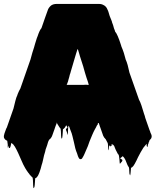

<svg xmlns="http://www.w3.org/2000/svg" viewBox="-20 -720 796 982"><path d="M749 -43Q752 -37 754.5 -30.5Q757 -24 755 -17Q754 -13 752 -10.5Q750 -8 748 -6L745 -3Q744 -1 743.5 2Q743 5 741 7Q740 10 739.5 13Q739 16 737 19Q736 22 735.5 27.5Q735 33 733 31Q730 28 730 23.5Q730 19 730 15Q726 20 721.5 25.5Q717 31 713 36Q706 47 699 59.5Q692 72 686 84Q682 92 678 101Q674 110 669 118Q663 128 662 129Q661 130 655 136H654Q653 137 650 139Q649 148 648.5 157.5Q648 167 646 176Q645 178 644 174Q643 170 642 168Q641 160 641 151.5Q641 143 639 135Q636 132 633 126Q633 125 632.5 124.5Q632 124 632 124Q629 117 626.5 110.5Q624 104 621 97Q616 87 610 81Q609 80 608.5 80Q608 80 607 79Q606 80 605 81Q604 82 603 83Q594 89 595.5 91Q597 93 601.5 94.5Q606 96 606 100.5Q606 105 595 116Q592 120 592 110.5Q592 101 591 97Q590 91 589.5 84.5Q589 78 587 72Q581 66 578 58Q575 53 572.5 47.5Q570 42 568 37L565 29Q564 26 561.5 23.5Q559 21 557 19Q557 18 557 19Q555 19 544 26Q544 27 545 26Q546 25 557 19L556 18L554 16Q541 29 543 29Q545 29 551 24.5Q557 20 558 18Q559 16 544 26L542 28Q541 27 540 24Q539 21 539 23Q537 29 537 40.5Q537 52 535 47Q533 42 533 31.5Q533 21 531 12Q528 7 525.5 1.5Q523 -4 520 -9Q518 -9 518 -11Q516 -13 513.5 -16Q511 -19 512 -18Q511 -20 510 -22Q509 -24 508 -25Q504 -35 501 -45Q498 -55 494 -65Q493 -67 493 -68Q493 -69 492 -70Q492 -72 490 -76Q490 -78 489 -79Q489 -80 488.5 -82Q488 -84 487 -84Q487 -86 485 -90Q485 -91 485 -91Q485 -91 481 -91Q480 -89 480 -85Q480 -81 476 -79Q474 -74 471 -68.5Q468 -63 465 -58Q458 -45 451.5 -29.5Q445 -14 438 3Q434 15 429.5 27Q425 39 420 49Q416 58 412 67.5Q408 77 403 85Q402 87 399.5 90.5Q397 94 393 94Q389 95 385 91Q381 85 378.5 78Q376 71 374 64Q369 53 365 38Q361 23 358 7Q354 -9 350.5 -24Q347 -39 342 -50L339 -58Q338 -60 337.5 -62Q337 -64 336 -67Q334 -71 333 -74Q332 -75 331 -76.5Q330 -78 330 -76Q328 -66 328 -54.5Q328 -43 326 -32Q325 -28 324 -34.5Q323 -41 322 -44Q315 -58 318 -61Q321 -64 324 -66Q327 -68 319 -79Q318 -79 316 -75Q315 -74 315 -73Q315 -72 314 -71Q312 -68 310 -65.5Q308 -63 305 -61Q303 -59 302 -59Q301 -48 300.5 -36.5Q300 -25 298 -14Q298 -13 296 -12Q294 -11 294 -12Q292 -24 292 -36.5Q292 -49 290 -62Q285 -67 281 -74Q277 -81 274 -85Q265 -103 266 -102.5Q267 -102 269 -96Q271 -89 269 -87Q266 -81 266 -80Q265 -77 264 -74.5Q263 -72 262 -69Q260 -63 258 -57Q256 -51 254 -46L248 -29Q247 -25 245 -21.5Q243 -18 241 -15Q238 -10 233 -7Q231 -5 229 -1L226 6Q224 14 221 23Q218 32 215 40Q215 41 214.5 41.5Q214 42 214 42Q213 49 211 55.5Q209 62 207 69Q206 70 206 72Q206 74 205 76Q202 88 199.5 100.5Q197 113 193 124Q191 134 188 143Q185 152 182 161Q181 165 178.5 169.5Q176 174 174 179L168 187Q165 190 160 192Q159 203 158.5 214.5Q158 226 156 237Q155 239 153 241Q151 243 151 242Q149 228 149 215Q149 202 147 189Q145 187 143.5 185Q142 183 140 182L131 172Q130 170 128.5 168Q127 166 125 164Q121 158 116.5 152Q112 146 109 140Q98 121 90 101.5Q82 82 73 63Q69 55 65 46.5Q61 38 56 30Q55 29 54.5 28Q54 27 53 26Q51 22 48 19Q44 15 42 14Q42 14 41.5 13.5Q41 13 41 12Q40 12 40 11.5Q40 11 39 11Q36 16 35.5 22Q35 28 32 33Q32 37 29 37Q25 38 23.5 30.5Q22 23 22 25Q18 46 19.5 34Q21 22 17 0Q16 -1 15 -1Q14 -1 13 -2Q10 -3 5 -8Q3 -10 1 -14Q-1 -18 0 -26Q1 -32 3 -38Q5 -44 7 -49Q9 -56 11.5 -61.5Q14 -67 15 -68L49 -165Q54 -185 58.5 -203.5Q63 -222 69 -234Q69 -235 69.5 -236Q70 -237 70 -238Q72 -242 73.5 -246Q75 -250 77 -254Q79 -258 81 -261.5Q83 -265 84 -267L136 -416Q141 -434 145.5 -450.5Q150 -467 154 -477Q157 -487 159.5 -496.5Q162 -506 165 -514Q168 -525 172 -534Q183 -567 192 -576L210 -628L224 -667Q227 -678 238 -689Q249 -700 271 -700H486Q498 -700 506 -696Q509 -695 515 -691Q522 -686 526 -679Q530 -672 533 -664Q533 -662 535 -658L538 -648Q539 -646 539.5 -643Q540 -640 541 -638L550 -616Q550 -615 550.5 -614.5Q551 -614 551 -613Q553 -609 553 -606Q556 -599 558.5 -591Q561 -583 563 -575Q564 -573 565 -570Q566 -567 567 -565L569 -558Q575 -552 582.5 -534.5Q590 -517 598 -492L601 -482Q608 -466 613.5 -449Q619 -432 623 -415Q628 -405 633 -387Q638 -369 642 -349L691 -210Q697 -200 703.5 -180.5Q710 -161 717 -137Q719 -132 720.5 -127Q722 -122 723 -117L745 -54Q748 -49 749 -43ZM376 -468Q376 -467 375 -465Q374 -463 374 -461Q372 -454 369.5 -447Q367 -440 365 -432L342 -354Q341 -350 340 -346.5Q339 -343 337 -338Q336 -332 334 -325.5Q332 -319 330 -312Q329 -308 328 -304Q327 -300 325 -296Q324 -295 324 -293.5Q324 -292 323 -290Q323 -290 323 -289.5Q323 -289 322 -289Q322 -288 321.5 -287.5Q321 -287 321 -286H407Q412 -286 417 -286.5Q422 -287 426 -286H434L431 -297Q429 -302 428 -306.5Q427 -311 425 -315L422 -324Q418 -335 414.5 -348.5Q411 -362 407 -375Q406 -376 406 -379L389 -432L383 -453Q383 -453 381.5 -457.5Q380 -462 379 -466Q378 -467 378 -467.5Q378 -468 376 -468Z"/></svg>

Font: Rubik Wet Paint
Style: Regular
Weight: 400
Designer: Hubert and Fischer, NaN
Foundry: Hubert and Fischer, NaN
Version: Version 2.200